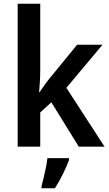

<svg xmlns="http://www.w3.org/2000/svg" viewBox="-20 -780 578 1021"><path d="M194 -403Q194 -374 192 -345.5Q190 -317 188 -289H190Q203 -308 217 -328Q231 -348 246 -366L390 -542H525L333 -313L536 0H399L253 -236L194 -182V0H74V-760H194ZM347 71Q335 104 315 144.5Q295 185 272 221H201V209Q206 190 212.5 163.5Q219 137 224.5 109.5Q230 82 232 61H347Z"/></svg>

Font: Noto Sans Telugu SemiCondensed SemiBold
Style: Regular
Weight: 600
Width: 4
Designer: Jelle Bosma - Monotype Design Team
Foundry: Monotype Imaging Inc.
Version: Version 2.005; ttfautohint (v1.8.4.7-5d5b)